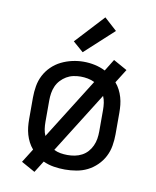

<svg xmlns="http://www.w3.org/2000/svg" viewBox="-90 -848 780 963"><g transform="rotate(10 300.0 -366.5)"><path d="M152 46 82 7 126 -63Q113 -78 104 -95.5Q95 -113 89.5 -132Q84 -151 82 -170.5Q80 -190 80 -210V-320Q80 -349 85 -378.5Q90 -408 103.5 -434Q117 -460 138.5 -481Q160 -502 186.5 -515Q213 -528 242 -534.5Q271 -541 300 -541Q329 -541 357 -535Q385 -529 411 -516L448 -576L518 -537L474 -467Q487 -452 496 -434.5Q505 -417 510.5 -398Q516 -379 518 -359.5Q520 -340 520 -320V-210Q520 -181 515 -151.5Q510 -122 496.5 -96Q483 -70 461.5 -49Q440 -28 414 -15Q388 -2 358.5 3Q329 8 300 8Q272 8 243.5 3.5Q215 -1 189 -13ZM175 -141 369 -450Q353 -458 334.5 -461.5Q316 -465 298 -465Q279 -465 260.5 -461Q242 -457 226 -447.5Q210 -438 197 -424Q184 -410 176.5 -393Q169 -376 166 -357.5Q163 -339 163 -320V-210Q163 -192 165.5 -174.5Q168 -157 175 -141ZM300 -66Q319 -66 337.5 -69.5Q356 -73 373 -82Q390 -91 402.5 -105Q415 -119 423 -136.5Q431 -154 434 -172.5Q437 -191 437 -210V-320Q437 -338 434.5 -355.5Q432 -373 425 -389L231 -80Q247 -72 264.5 -69Q282 -66 300 -66ZM286 -587 233 -633 368 -779 432 -721Z"/></g></svg>

Font: Iosevka Mono
Style: Regular
Weight: 400
Designer: Belleve Invis
Foundry: Belleve Invis
Version: Version 11.1.1